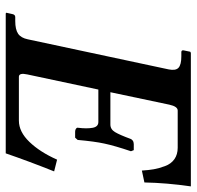

<svg xmlns="http://www.w3.org/2000/svg" viewBox="-28 -658 686 670"><g transform="rotate(90 315.0 -323.0)"><path d="M26.9 0 24.4 -2 29.3 -23.9Q31.2 -32.7 39.1 -33.2H53.2Q83 -33.2 97.7 -43.2Q112.3 -53.2 117.2 -77.1L222.2 -568.8Q227.1 -592.8 216.6 -602.8Q206.1 -612.8 176.3 -612.8H162.1Q154.3 -612.8 155.8 -621.1L160.6 -644L164.6 -646H630.4Q618.2 -561.5 616.7 -483.9L575.2 -475.1Q573.7 -499 570.6 -516.8Q567.4 -534.7 559.6 -555.9Q551.8 -577.1 535.4 -588.6Q519 -600.1 495.6 -600.1H365.7Q351.6 -600.1 345.2 -570.8L301.8 -365.2H414.6Q431.2 -365.2 440.9 -381.3Q450.7 -397.5 464.8 -436Q465.3 -437.5 466.8 -439.5Q468.3 -441.4 470.5 -443.1Q472.7 -444.8 476.1 -445.8Q479.5 -446.8 482.9 -446.8H503.9L507.8 -437Q488.8 -380.9 481 -344.2Q473.6 -310.5 468.3 -251L460.4 -242.2H439.5Q432.6 -242.2 428.7 -245.4Q424.8 -248.5 425.8 -252Q429.7 -282.7 426 -303Q422.4 -323.2 405.8 -323.2H292.5L239.7 -75.2Q233.4 -46.4 247.6 -45.9H400.9Q439.9 -45.9 475.3 -82.8Q510.7 -119.6 537.1 -179.2L578.1 -168.9Q543.5 -82.5 515.1 0Z"/></g></svg>

Font: Linux Libertine Slanted
Style: Semibold Slanted
Weight: 600
Designer: Philipp H. Poll
Foundry: Philipp H. Poll
Version: Version 5.1.1